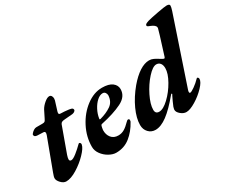

<svg xmlns="http://www.w3.org/2000/svg" viewBox="-117 -1023 1584 1354"><g transform="rotate(-30 674.5 -346.0)"><path d="M32 -46Q32 -59 43 -87L137 -339Q140 -348 140 -353Q140 -367 126 -367L78 -369Q53 -370 53 -389Q53 -392 60.5 -400.5Q68 -409 79 -416Q90 -423 101 -423H150Q164 -423 169.5 -427Q175 -431 183 -448L211 -504Q223 -526 247 -546.5Q271 -567 288 -567Q299 -567 305 -558Q311 -549 311 -536Q311 -531 309 -521L285 -444Q283 -434 283 -433Q283 -426 287 -423.5Q291 -421 300 -421Q323 -421 363 -416Q383 -413 388.5 -408.5Q394 -404 394 -395Q394 -391 387 -384.5Q380 -378 367 -376Q330 -372 307 -371Q288 -370 279 -366Q270 -362 266 -352L191 -145Q184 -124 184 -113Q184 -98 199 -98Q214 -98 243.5 -121.5Q273 -145 300 -172Q306 -177 308 -175Q313 -174 316 -168Q319 -162 317 -156Q312 -130 272.5 -89Q233 -48 182.5 -17Q132 14 94 14Q72 14 52 -7Q32 -28 32 -46Z M371 -107Q371 -188 410 -263.5Q449 -339 511.5 -386Q574 -433 640 -433Q695 -433 722.5 -412Q750 -391 750 -359Q750 -299 684 -266.5Q618 -234 515 -212Q510 -211 508 -209Q506 -207 504 -202Q500 -187 498 -170Q497 -133 517 -108Q537 -83 574 -83Q601 -83 623.5 -96.5Q646 -110 671 -136Q681 -147 688 -147Q698 -147 698 -137Q698 -127 695 -123Q662 -62 613.5 -23.5Q565 15 500 15Q473 15 442.5 -2Q412 -19 391.5 -47Q371 -75 371 -107ZM653 -364Q653 -377 645.5 -387Q638 -397 625 -397Q602 -397 578.5 -376Q555 -355 537.5 -321.5Q520 -288 515 -253V-251Q515 -245 522 -247Q577 -262 613.5 -287.5Q650 -313 653 -364Z M742 -70Q742 -125 773.5 -194Q805 -263 859 -328Q903 -380 945 -407Q987 -434 1024 -434Q1042 -434 1058 -426.5Q1074 -419 1088 -410Q1102 -401 1108 -398Q1112 -396 1116.5 -393.5Q1121 -391 1125 -391Q1129 -391 1132 -400L1179 -550Q1180 -555 1182 -560.5Q1184 -566 1185 -571Q1194 -599 1193.5 -600.5Q1193 -602 1193 -605Q1193 -624 1153 -640Q1131 -647 1131 -655Q1131 -662 1137 -666.5Q1143 -671 1161 -677Q1186 -684 1247 -695.5Q1308 -707 1324 -707Q1349 -707 1349 -693Q1349 -680 1340 -653L1159 -116Q1156 -107 1156 -101Q1156 -91 1163 -91Q1173 -91 1200.5 -110.5Q1228 -130 1251 -154Q1255 -158 1256 -158Q1261 -158 1264.5 -153.5Q1268 -149 1268 -143Q1268 -119 1232 -81Q1196 -43 1149 -14.5Q1102 14 1072 14Q1049 14 1027 -4.5Q1005 -23 1005 -42Q1005 -47 1010 -65Q1017 -82 1026 -102Q1035 -122 1042.5 -136.5Q1050 -151 1047 -142Q1048 -144 1048 -147Q1048 -151 1045 -151Q1041 -151 1038 -146Q970 -64 917.5 -25Q865 14 821 14Q787 14 764.5 -10Q742 -34 742 -70ZM1097 -329Q1097 -355 1085.5 -369.5Q1074 -384 1054 -384Q1025 -384 982 -336.5Q939 -289 907.5 -225Q876 -161 876 -117Q876 -84 907 -84Q940 -84 985.5 -127Q1031 -170 1064 -228.5Q1097 -287 1097 -329Z"/></g></svg>

Font: EB Garamond
Style: Bold Italic
Weight: 700
Italic angle: -17.2°
Designer: Georg Duffner and Octavio Pardo
Foundry: Georg Duffner
Version: Version 1.000